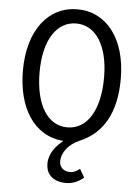

<svg xmlns="http://www.w3.org/2000/svg" viewBox="-59 -714 719 985"><g transform="rotate(5 300.0 -221.5)"><path d="M318 225C356 225 386 209 409 189L384 146C371 157 355 167 334 167C306 167 279 151 279 116C279 75 310 28 371 2C487 -47 552 -156 552 -331C552 -540 448 -668 300 -668C152 -668 48 -541 48 -331C48 -143 131 -1 286 11C249 42 215 81 215 134C215 195 259 225 318 225ZM300 -60C200 -60 134 -159 134 -331C134 -496 200 -595 300 -595C400 -595 466 -496 466 -331C466 -159 400 -60 300 -60Z"/></g></svg>

Font: Hasklig
Style: Regular
Weight: 400
Monospace: yes
Designer: Paul D. Hunt, Teo Tuominen
Foundry: Adobe Systems Incorporated
Version: Version 2.030;PS 1.0;hotconv 16.6.51;makeotf.lib2.5.65220